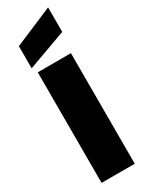

<svg xmlns="http://www.w3.org/2000/svg" viewBox="-265 -1074 852 1113"><g transform="rotate(-30 161.0 -518.0)"><path d="M50 0V-740H272V0ZM31 -926 290 -1036V-872L31 -778Z"/></g></svg>

Font: Poppins Black
Style: Regular
Weight: 900
Designer: Ninad Kale (Devanagari), Jonny Pinhorn (Latin)
Foundry: Indian Type Foundry
Version: Version 3.200;PS 1.000;hotconv 16.6.54;makeotf.lib2.5.65590